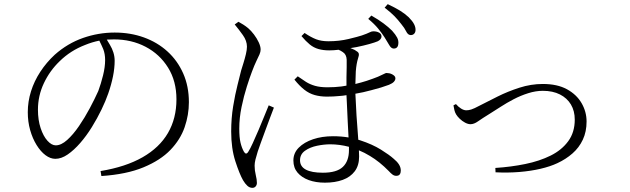

<svg xmlns="http://www.w3.org/2000/svg" viewBox="-20 -848 3040 926"><path d="M495 -657Q512 -658 530 -658Q614 -658 682 -622.5Q750 -587 790.5 -522Q831 -457 831 -369Q831 -277 790 -206.5Q749 -136 667.5 -89.5Q586 -43 465 -23L469 1Q590 -7 672 -41Q754 -75 802 -125Q850 -175 870.5 -234.5Q891 -294 891 -355Q891 -432 863.5 -494Q836 -556 787.5 -600Q739 -644 674 -667.5Q609 -691 533 -691Q455 -691 380.5 -665Q306 -639 244 -584Q204 -547 174.5 -502Q145 -457 129.5 -407.5Q114 -358 114 -307Q114 -261 125.5 -220.5Q137 -180 156.5 -148.5Q176 -117 199.5 -99.5Q223 -82 247 -82Q276 -82 306.5 -103Q337 -124 367 -158.5Q397 -193 423 -235Q449 -277 469.5 -319.5Q490 -362 502 -397Q517 -440 525 -480Q533 -520 533 -555Q533 -575 527 -594.5Q521 -614 510 -632Q503 -644 495 -657ZM478 -611Q487 -588 487 -558Q487 -525 477 -484.5Q467 -444 454 -409Q437 -371 413 -326Q389 -281 361 -240Q333 -199 304 -173Q275 -147 249 -147Q229 -147 209 -169Q189 -191 176 -230Q163 -269 163 -319Q163 -386 191.5 -446.5Q220 -507 268 -553Q320 -604 390 -631Q424 -645 459 -652Q470 -630 478 -611Z M1449 -689Q1480 -668 1505 -658.5Q1530 -649 1564 -649Q1616 -649 1661.5 -660Q1707 -671 1725 -677Q1751 -686 1761.5 -691.5Q1772 -697 1780 -697Q1797 -697 1808.5 -690.5Q1820 -684 1820 -672Q1820 -665 1815 -659Q1810 -653 1802 -649Q1788 -643 1761 -635.5Q1734 -628 1700 -621Q1686 -618 1670 -616Q1676 -614 1680 -612Q1691 -608 1700 -601Q1709 -596 1710.5 -588.5Q1712 -581 1707 -567Q1699 -542 1696 -504Q1695 -476 1694 -443Q1723 -450 1748 -458Q1781 -469 1803 -478Q1824 -487 1832 -491.5Q1840 -496 1844 -496Q1850 -496 1857.5 -494.5Q1865 -493 1871.5 -489.5Q1878 -486 1882.5 -481.5Q1887 -477 1887 -470Q1887 -462 1880 -454Q1873 -446 1856 -439Q1822 -426 1771 -413Q1731 -402 1694 -396Q1695 -370 1697 -338Q1699 -290 1703 -242Q1706 -206 1708 -174Q1713 -173 1718 -171Q1776 -152 1817 -126.5Q1858 -101 1879 -82Q1895 -69 1904 -55Q1913 -41 1913 -25Q1913 -14 1908 -7Q1903 0 1891 0Q1881 0 1872.5 -6.5Q1864 -13 1855 -23Q1811 -68 1764 -96Q1738 -112 1711 -123Q1712 -104 1712 -93Q1712 -50 1691 -22Q1670 6 1633 19.5Q1596 33 1547 33Q1503 33 1469 20.5Q1435 8 1415 -15.5Q1395 -39 1395 -74Q1395 -110 1421 -136Q1447 -162 1490 -176.5Q1533 -191 1586 -191Q1626 -191 1661 -185Q1659 -220 1657 -262Q1655 -306 1653 -349Q1652 -370 1651 -389Q1634 -386 1617 -385Q1588 -382 1557 -382Q1525 -382 1498 -389.5Q1471 -397 1447.5 -415.5Q1424 -434 1400 -464L1416 -480Q1437 -465 1456 -453Q1475 -441 1499.5 -434Q1524 -427 1560 -427Q1595 -427 1627 -431Q1640 -433 1651 -435Q1651 -455 1651 -475Q1652 -502 1652 -524.5Q1652 -547 1652 -560Q1651 -586 1633 -597Q1623 -604 1613 -608Q1589 -605 1568 -605Q1539 -605 1516 -611.5Q1493 -618 1474 -633.5Q1455 -649 1434 -674ZM1112 -730 1130 -743Q1141 -737 1153 -729.5Q1165 -722 1177 -712Q1191 -700 1205 -681.5Q1219 -663 1228 -643.5Q1237 -624 1237 -609Q1237 -598 1231.5 -585.5Q1226 -573 1216.5 -553.5Q1207 -534 1195 -502Q1185 -476 1170.5 -430.5Q1156 -385 1145 -332Q1134 -279 1134 -228Q1134 -185 1140 -160Q1146 -135 1156 -117Q1161 -108 1166.5 -107.5Q1172 -107 1178 -117Q1186 -129 1199 -157.5Q1212 -186 1227 -221Q1242 -256 1255 -288.5Q1268 -321 1276 -340L1301 -329Q1293 -309 1282 -279Q1271 -249 1259 -217Q1247 -185 1237.5 -158.5Q1228 -132 1223 -117Q1216 -95 1212 -78.5Q1208 -62 1208 -49Q1208 -26 1213.5 -4Q1219 18 1219 34Q1219 44 1213 51Q1207 58 1197 58Q1184 58 1173 48Q1162 38 1152 21Q1135 -9 1115 -70.5Q1095 -132 1095 -214Q1095 -278 1104.5 -335.5Q1114 -393 1125.5 -438Q1137 -483 1143 -508Q1148 -524 1154.5 -545Q1161 -566 1166 -587Q1171 -608 1171 -623Q1171 -651 1151.5 -678.5Q1132 -706 1112 -730ZM1663 -140Q1617 -152 1573 -152Q1543 -152 1509 -145Q1475 -138 1451 -121Q1427 -104 1427 -75Q1427 -45 1455 -30Q1483 -15 1537 -15Q1604 -15 1633.5 -43Q1663 -71 1663 -124Q1663 -131 1663 -140ZM1834 -669Q1821 -689 1803.5 -710.5Q1786 -732 1756 -757L1771 -773Q1806 -753 1830 -735Q1854 -717 1871 -700Q1888 -681 1895.5 -666.5Q1903 -652 1901 -636Q1900 -624 1893.5 -618.5Q1887 -613 1877 -614Q1866 -615 1857 -631Q1848 -647 1834 -669ZM1916 -731Q1900 -752 1882.5 -770Q1865 -788 1835 -811L1850 -828Q1886 -811 1909.5 -796.5Q1933 -782 1951 -765Q1969 -747 1977 -731.5Q1985 -716 1984 -701Q1983 -690 1976 -684Q1969 -678 1959 -679Q1947 -680 1939 -696.5Q1931 -713 1916 -731Z M2179 -346Q2190 -333 2203.5 -324.5Q2217 -316 2229 -316Q2240 -316 2253 -320Q2266 -324 2294 -339Q2331 -358 2380 -382.5Q2429 -407 2485 -425Q2541 -443 2598 -443Q2668 -443 2714.5 -417.5Q2761 -392 2785 -350.5Q2809 -309 2809 -262Q2809 -213 2791 -174.5Q2773 -136 2741 -108Q2709 -80 2668 -61Q2634 -45 2587 -34Q2540 -23 2484.5 -18.5Q2429 -14 2370 -17L2369 -38Q2445 -43 2513.5 -57Q2582 -71 2635.5 -97.5Q2689 -124 2720.5 -167Q2752 -210 2752 -271Q2752 -313 2733.5 -344Q2715 -375 2680.5 -392.5Q2646 -410 2598 -410Q2564 -410 2527.5 -398.5Q2491 -387 2457.5 -369.5Q2424 -352 2395.5 -333.5Q2367 -315 2346 -302Q2304 -276 2285 -262.5Q2266 -249 2249 -249Q2237 -249 2223 -256.5Q2209 -264 2197.5 -275Q2186 -286 2180 -296Q2174 -306 2171.5 -317Q2169 -328 2167 -340Z"/></svg>

Font: Early Summer Mincho Light
Style: Regular
Weight: 300
Designer: GuiWonder
Version: Version 1.002